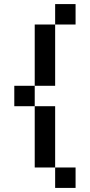

<svg xmlns="http://www.w3.org/2000/svg" viewBox="-20 -720 440 940"><path d="M150 -300H50V-200H150ZM150 100H250V-200H150ZM150 -300H250V-600H150ZM250 200H350V100H250ZM250 -600H350V-700H250Z"/></svg>

Font: LS-VG5000
Style: Regular
Weight: 400
Designer: Justin Bihan, 2021
Foundry: Justin Bihan, 2021
Version: Version 1.000;Glyphs 3.1.2 (3151)